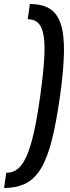

<svg xmlns="http://www.w3.org/2000/svg" viewBox="-66 -825 348 950"><path d="M82 -805Q143 -805 180 -782Q217 -759 234.5 -706.5Q252 -654 250.5 -566.5Q249 -479 231 -350Q213 -221 191 -133.5Q169 -46 138 6.5Q107 59 62.5 82Q18 105 -46 105L-35 30Q-2 30 22 10.5Q46 -9 65.5 -52.5Q85 -96 101.5 -169Q118 -242 133 -350Q148 -458 152.5 -531Q157 -604 150 -647.5Q143 -691 123.5 -710.5Q104 -730 71 -730Z"/></svg>

Font: Pathway Extreme Condensed Medium
Style: Italic
Weight: 500
Width: 3
Italic angle: -8°
Version: Version 1.001;gftools[0.9.26]